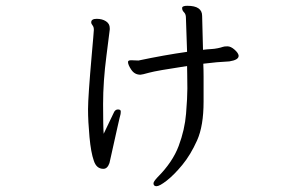

<svg xmlns="http://www.w3.org/2000/svg" viewBox="-20 -569 1040 663"><path d="M627 -549Q611 -549 609 -543V-540Q609 -533 615.5 -526.5Q622 -520 622 -508L626 -390Q548 -379 458 -360L433 -361Q422 -361 422 -355Q422 -345 433.5 -328Q445 -311 465 -311Q470 -311 495 -318Q520 -325 626 -341Q626 -326 626.5 -310.5Q627 -295 627 -263.5Q627 -232 622.5 -176.5Q618 -121 597 -65Q576 -9 524 43Q510 58 510 64Q510 74 520.5 74Q531 74 556 54.5Q581 35 609.5 0.5Q638 -34 660.5 -84Q683 -134 683 -218V-304Q683 -327 682 -349Q729 -355 772 -357Q804 -362 804 -376V-377Q803 -386 790 -397.5Q777 -409 765.5 -409Q754 -409 749 -407Q744 -405 732 -402.5Q720 -400 708 -399.5Q696 -399 681 -397L678 -514Q678 -549 627 -549ZM372 -178 338 -107Q336 -131 336 -209.5Q336 -288 347.5 -376Q359 -464 359 -467V-472Q359 -487 346 -495.5Q333 -504 314 -504Q295 -504 295 -492Q295 -487 299.5 -481.5Q304 -476 304 -467V-465Q304 -462 302 -439L297 -382Q284 -234 284 -192Q284 -150 289 -96Q294 -42 304 -14Q313 14 337 14Q351 14 358 -6Q359 -9 363.5 -30.5Q368 -52 374.5 -80Q381 -108 386 -131.5Q391 -155 393 -162Q395 -169 396 -173.5Q397 -178 397 -184.5Q397 -191 387 -191Q377 -191 372 -178Z"/></svg>

Font: LXGW WenKai Mono TC
Style: Regular
Weight: 400
Designer: LXGW / Fontworks Inc.
Foundry: LXGW / Fontworks Inc.
Version: Version 1.330